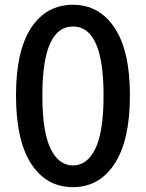

<svg xmlns="http://www.w3.org/2000/svg" viewBox="-20 -770 609 803"><path d="M285.2 12.7Q173.8 12.7 110.4 -85Q46.9 -182.6 46.9 -371.1Q46.9 -557.6 110.4 -653.8Q173.8 -750 285.2 -750Q395.5 -750 459.5 -653.3Q523.4 -556.6 523.4 -371.1Q523.4 -183.6 459.5 -85.4Q395.5 12.7 285.2 12.7ZM413.1 -371.1Q413.1 -659.2 285.2 -659.2Q157.2 -659.2 157.2 -371.1Q157.2 -218.8 191.4 -148.4Q225.6 -78.1 285.2 -78.1Q344.7 -78.1 378.9 -148.4Q413.1 -218.8 413.1 -371.1Z"/></svg>

Font: Gen Jyuu Gothic P Medium
Style: Regular
Weight: 500
Designer: [Source Han Sans]
Ryoko NISHIZUKA  (kana & ideographs); Paul D. Hunt (Latin, Greek & Cyrillic); Wenlong ZHANG  (bopomofo
Version: Version 1.002.20150607